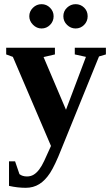

<svg xmlns="http://www.w3.org/2000/svg" viewBox="-20 -689 540 925"><path d="M225.6 14.2 42 -415 9.8 -426.8V-459H244.6V-426.8L189.9 -414.1L297.9 -160.2L394 -415L340.3 -426.8V-459H490.2V-426.8L457 -417L275.9 28.8Q244.6 108.4 221.2 144.3Q197.8 180.2 169.2 198Q140.6 215.8 104 215.8Q64.5 215.8 23.4 206.5V88.4H52.7L73.7 149.9Q87.9 161.1 109.9 161.1Q128.4 161.1 142.6 152.3Q156.7 143.6 169.2 127Q181.6 110.4 192.9 86.2Q204.1 62 225.6 14.2ZM344.2 -551.8Q320.8 -551.8 303 -569.1Q285.2 -586.4 285.2 -610.8Q285.2 -635.3 303 -652.1Q320.8 -668.9 344.2 -668.9Q368.2 -668.9 385.3 -652.3Q402.3 -635.7 402.3 -610.8Q402.3 -586.4 385.3 -569.1Q368.2 -551.8 344.2 -551.8ZM180.2 -551.8Q156.7 -551.8 138.9 -569.8Q121.1 -587.9 121.1 -610.8Q121.1 -634.3 138.7 -651.6Q156.2 -668.9 180.2 -668.9Q204.1 -668.9 221.2 -651.6Q238.3 -634.3 238.3 -610.8Q238.3 -586.4 221.2 -569.1Q204.1 -551.8 180.2 -551.8Z"/></svg>

Font: Liberation Serif
Style: Bold
Weight: 700
Designer: Steve Matteson
Foundry: Ascender Corporation
Version: Version 2.1.5